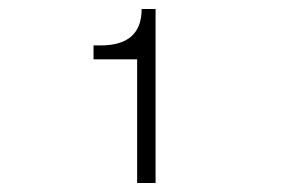

<svg xmlns="http://www.w3.org/2000/svg" viewBox="-20 -730 640 427"><path d="M285 -323V-598H188V-629H204Q295 -629 295 -710H326V-323Z"/></svg>

Font: Geist Mono ExtraLight
Style: Regular
Weight: 200
Monospace: yes
Designer: Basement.studio, Andrés Briganti, Mateo Zaragoza
Foundry: Basement.studio, Vercel, Andrés Briganti, Guido Ferreyra, Mateo Zaragoza
Version: Version 1.500; ttfautohint (v1.8.4.7-5d5b)